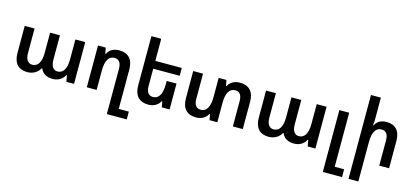

<svg xmlns="http://www.w3.org/2000/svg" viewBox="-75 -1365 4764 2207"><g transform="rotate(15 2307.0 -261.0)"><path d="M236 9C305 9 361 -26 386 -76H393C416 -23 464 9 536 9C611 9 657 -28 681 -75H687L701 0H792V-497H675V-261C675 -149 638 -88 571 -88C523 -88 491 -125 491 -206V-497H374V-257C374 -145 336 -88 270 -88C222 -88 189 -126 189 -204V-497H72V-175C72 -52 132 9 236 9Z M1246 238H1483V145H1363V-325C1363 -447 1301 -507 1196 -507C1125 -507 1079 -475 1055 -428H1049L1036 -497H944V0H1061V-232C1061 -348 1097 -409 1165 -409C1217 -409 1246 -374 1246 -300Z M1929 -308H1812V-266C1812 -149 1773 -89 1707 -89C1656 -89 1626 -124 1626 -197V-404H1941V-497H1626V-760H1509V-173C1509 -51 1571 10 1676 10C1745 10 1793 -22 1818 -70H1823L1837 0H1929Z M2633 -507C2564 -507 2515 -475 2491 -428H2486L2472 -497H2380V-266C2380 -149 2341 -89 2275 -89C2224 -89 2194 -124 2194 -197V-497H2077V-173C2077 -51 2139 10 2244 10C2313 10 2361 -22 2386 -70H2391L2405 0H2497V-232C2497 -348 2535 -409 2602 -409C2653 -409 2682 -374 2682 -300V0H2800V-325C2800 -447 2738 -507 2633 -507Z M3108 9C3177 9 3233 -26 3258 -76H3265C3288 -23 3336 9 3408 9C3483 9 3529 -28 3553 -75H3559L3573 0H3664V-497H3547V-261C3547 -149 3510 -88 3443 -88C3395 -88 3363 -125 3363 -206V-497H3246V-257C3246 -145 3208 -88 3142 -88C3094 -88 3061 -126 3061 -204V-497H2944V-175C2944 -52 3004 9 3108 9Z M3816 238H4045V145H3933V-498H3816Z M4240 -760H4122V238H4239V-232C4239 -348 4276 -409 4343 -409C4395 -409 4424 -374 4424 -300V0H4541V-325C4541 -447 4480 -507 4378 -507C4306 -507 4265 -477 4241 -430H4235C4239 -458 4240 -487 4240 -516Z"/></g></svg>

Font: Noto Sans Armenian SemiCondensed SemiBold
Style: Regular
Weight: 600
Width: 4
Designer: Monotype Design Team
Foundry: Monotype Imaging Inc.
Version: Version 2.008